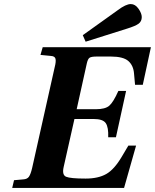

<svg xmlns="http://www.w3.org/2000/svg" viewBox="-20 -924 762 944"><path d="M387 -751 559 -874Q599 -904 623 -904Q645 -904 661 -881Q677 -858 677 -840Q677 -819 661.5 -807.5Q646 -796 604 -783L401 -719ZM40 0 49 -38 94 -42Q114 -43 122.5 -55.5Q131 -68 138 -98L249 -594Q256 -621 253 -634.5Q250 -648 230 -649L179 -654L190 -692H722L682 -507H644L639 -562Q636 -602 611 -624Q586 -646 525 -646H456Q430 -646 421 -640.5Q412 -635 407 -613L357 -387H451Q497 -387 517 -404Q537 -421 562 -477H600L550 -249H512Q514 -298 500 -318.5Q486 -339 440 -339H346L293 -103Q284 -64 305 -55Q326 -46 401 -46Q463 -46 502.5 -68.5Q542 -91 579 -154L611 -208H649L590 0Z"/></svg>

Font: Heuristica
Style: Bold Italic
Weight: 700
Italic angle: -13°
Version: Version 1.0.2